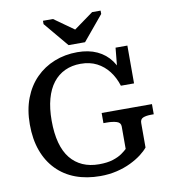

<svg xmlns="http://www.w3.org/2000/svg" viewBox="-101 -1032 1009 1135"><g transform="rotate(-10 404.0 -464.5)"><path d="M358 -778H457L580 -926V-946H529L377 -836L446 -838L294 -946H234V-926ZM701 -250V-103Q686 -84 658.5 -63Q631 -42 593 -23.5Q555 -5 508.5 6Q462 17 410 17Q328 17 262 -7.5Q196 -32 148.5 -80.5Q101 -129 76 -198Q51 -267 51 -355Q51 -443 77.5 -512Q104 -581 151.5 -629Q199 -677 263 -702.5Q327 -728 401 -728Q469 -728 519.5 -704.5Q570 -681 602 -637Q634 -593 647 -533L614 -560L629 -715H700V-488H621Q605 -539 576 -576.5Q547 -614 505.5 -635.5Q464 -657 408 -657Q356 -657 314 -637.5Q272 -618 242.5 -580Q213 -542 197.5 -485.5Q182 -429 182 -355Q182 -279 197.5 -222Q213 -165 243 -128Q273 -91 316 -72Q359 -53 414 -53Q464 -53 498 -64Q532 -75 553 -90Q574 -105 584 -115V-250Q584 -273 560 -280.5Q536 -288 502 -288H481V-349H783V-288H768Q737 -288 719 -280.5Q701 -273 701 -250Z"/></g></svg>

Font: Roboto Serif 20pt Medium
Style: Regular
Weight: 500
Version: Version 1.008